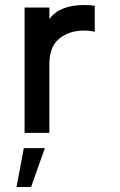

<svg xmlns="http://www.w3.org/2000/svg" viewBox="-20 -530 477 766"><path d="M316 -510Q337 -510 358 -507V-403Q339 -408 316 -408Q256 -408 216.5 -376Q177 -344 177 -275V0H78V-500H177V-454Q218 -510 316 -510ZM75 61H159L104 216H46Z"/></svg>

Font: Simpel Medium
Style: Regular
Weight: 500
Designer: Janko Jovanovic
Version: Version 1.048;PS 001.048;hotconv 1.0.88;makeotf.lib2.5.64775